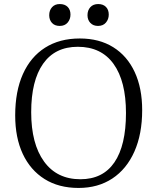

<svg xmlns="http://www.w3.org/2000/svg" viewBox="-20 -914 778 948"><path d="M368 14Q270 14 200 -30Q130 -74 92.5 -154Q55 -234 55 -344Q55 -463 93 -548Q131 -633 202.5 -678.5Q274 -724 374 -724Q470 -724 539 -681Q608 -638 645 -558.5Q682 -479 682 -370Q682 -252 643.5 -165.5Q605 -79 534.5 -32.5Q464 14 368 14ZM377 -29Q488 -29 545 -112.5Q602 -196 602 -356Q602 -513 541 -598Q480 -683 364 -683Q252 -683 193 -599.5Q134 -516 134 -360Q134 -204 197.5 -116.5Q261 -29 377 -29ZM464 -786Q440 -786 426 -801Q412 -816 412 -839Q412 -863 426 -878.5Q440 -894 465 -894Q489 -894 503 -880Q517 -866 517 -842Q517 -819 503 -802.5Q489 -786 464 -786ZM275 -786Q250 -786 236.5 -801Q223 -816 223 -839Q223 -863 237 -878.5Q251 -894 275 -894Q300 -894 314 -880Q328 -866 328 -842Q328 -819 314 -802.5Q300 -786 275 -786Z"/></svg>

Font: Literata 36pt Light
Style: Regular
Weight: 300
Designer: Latin by Veronika Burian and Jose Scaglione. Greek by Irene Vlachou. Cyrillic by Vera Evstafieva.
Foundry: TypeTogether
Version: Version 3.002